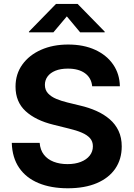

<svg xmlns="http://www.w3.org/2000/svg" viewBox="-20 -969 695 999"><path d="M332.7 10.6Q245.4 10.6 180.6 -16.3Q115.9 -43.1 79.8 -95.7Q43.6 -148.4 41.3 -225.8H186.4Q189.2 -189 208.3 -164.3Q227.3 -139.7 259.2 -127.4Q291 -115.1 331.1 -115.1Q370.9 -115.1 400.6 -126.8Q430.3 -138.4 446.8 -159.4Q463.3 -180.4 463.3 -207.9Q463.3 -233 448.5 -249.8Q433.7 -266.7 405.8 -278.7Q377.8 -290.8 337.9 -300.2L257.9 -320.1Q165.6 -342.6 113.2 -390.7Q60.8 -438.8 60.8 -518.2Q60.8 -584 96.4 -633.3Q132 -682.6 193.7 -709.9Q255.5 -737.3 334.5 -737.3Q415.3 -737.3 475.3 -709.7Q535.4 -682 568.9 -633.1Q602.5 -584.1 603.7 -520.2H459.6Q455.4 -563.9 422.1 -588Q388.9 -612 333.2 -612Q295.3 -612 268.4 -601.1Q241.6 -590.2 227.6 -571.1Q213.6 -552 213.6 -527.6Q213.6 -500.9 229.9 -483.2Q246.2 -465.6 272.9 -454.5Q299.6 -443.4 330.1 -436L395.8 -420Q441.7 -409.5 481.3 -391.9Q520.9 -374.3 550.6 -348.7Q580.4 -323.1 596.9 -288Q613.4 -253 613.4 -207.2Q613.4 -141 580.1 -92Q546.7 -43 483.9 -16.2Q421.1 10.6 332.7 10.6ZM257.9 -800.8H130.6V-804.4L271.5 -948.7H383.7L524.8 -804.4V-800.8H397L327.7 -883.8Z"/></svg>

Font: Atlassian Sans
Style: Regular
Weight: 400
Designer: Rasmus Andersson
Foundry: Modifications by Atlassian Pty Ltd, manufactured by rsms
Version: Version 4.001;git-9221beed3